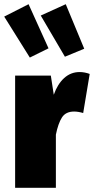

<svg xmlns="http://www.w3.org/2000/svg" viewBox="-39 -894 447 914"><path d="M388 -542 357 -356Q333 -363 314 -363Q274 -363 256 -335Q238 -307 227 -253V0H33V-534H203L217 -443Q235 -494 266.5 -522.5Q298 -551 340 -551Q364 -551 388 -542ZM97 -874 192 -664 103 -620 -19 -815ZM274 -874 362 -662 270 -624 155 -820Z"/></svg>

Font: Fira Sans Condensed Black
Style: Regular
Weight: 900
Width: 3
Designer: Carrois Corporate & Edenspiekermann AG
Foundry: Carrois Corporate GbR & Edenspiekermann AG
Version: Version 4.203